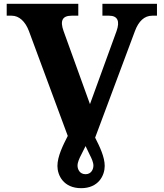

<svg xmlns="http://www.w3.org/2000/svg" viewBox="-20 -720 855 1003"><path d="M131 -558 334 -10C309 39 280 97 280 147C280 196 312 263 404 263C495 263 527 196 527 147C527 100 501 46 477 -1L685 -558C704 -609 734 -638 775 -638H800V-700H515V-638H550C595 -638 607 -609 589 -558L450 -176L312 -558C293 -611 305 -638 354 -638H389V-700H15V-638H41C80 -638 112 -608 131 -558ZM385 145C385 128 395 106 404 89L427 43L449 89C458 106 468 128 468 145C468 164 457 190 427 190C396 190 385 164 385 145Z"/></svg>

Font: LT Superior Serif ExtraBold
Style: Regular
Weight: 800
Designer: Daniel Lyons
Foundry: LyonsType
Version: Version 2.120;FEAKit 1.0